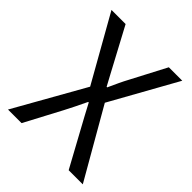

<svg xmlns="http://www.w3.org/2000/svg" viewBox="-204 -857 980 980"><g transform="rotate(45 286.5 -366.5)"><path d="M17 0 231 -379 31 -733H133L233 -546Q247 -520 260 -495.5Q273 -471 291 -438H295Q310 -471 321.5 -495.5Q333 -520 347 -546L445 -733H542L342 -374L557 0H455L347 -198Q332 -225 316.5 -254Q301 -283 283 -317H279Q263 -283 248.5 -254Q234 -225 220 -198L115 0Z"/></g></svg>

Font: Noto Sans HK Thin
Style: Regular
Weight: 400
Version: Version 2.004-H2;hotconv 1.0.118;makeotfexe 2.5.65603